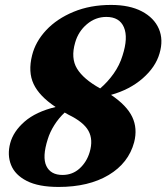

<svg xmlns="http://www.w3.org/2000/svg" viewBox="-20 -730 659 760"><path d="M212 10Q132.5 10 86 -13.8Q39.5 -37.5 23.8 -77Q8 -116.5 20.5 -163.5Q33 -210 77.5 -248.8Q122 -287.5 200 -306.5Q135.5 -349.5 113 -397.5Q90.5 -445.5 107 -511Q120.5 -565.5 163 -610.8Q205.5 -656 271.2 -683.2Q337 -710.5 419.5 -710.5Q493 -710.5 541.5 -685Q590 -659.5 608.8 -616Q627.5 -572.5 611.5 -518.5Q596 -464.5 544.8 -419.8Q493.5 -375 419.5 -354.5Q482 -312.5 503.5 -267Q525 -221.5 511 -167Q489 -84.5 410 -37.2Q331 10 212 10ZM277.5 -561.5Q259.5 -500 285 -458.2Q310.5 -416.5 376.5 -380Q406 -405 429.8 -438.5Q453.5 -472 465 -510Q488 -581 470.5 -622Q453 -663 401 -663Q358 -663 324 -634.2Q290 -605.5 277.5 -561.5ZM169 -179Q146.5 -108.5 163.5 -73Q180.5 -37.5 227.5 -37.5Q267 -37.5 295.2 -63.2Q323.5 -89 335 -128Q349.5 -177 330.2 -212Q311 -247 251 -276Q243 -280.5 236 -284.5Q212.5 -262.5 195 -234.8Q177.5 -207 169 -179Z"/></svg>

Font: Fraunces 144pt S050
Style: Bold Italic
Weight: 700
Italic angle: -16°
Version: Version 1.000; ttfautohint (v1.8.3)